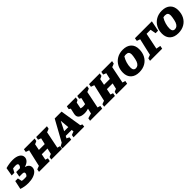

<svg xmlns="http://www.w3.org/2000/svg" viewBox="483 -2211 3883 3883"><g transform="rotate(-45 2425.0 -269.0)"><path d="M14 -23 54 -208H129L149 -117Q170 -113 185.5 -112Q201 -111 218 -111Q234 -111 252 -111.5Q270 -112 278 -114Q295 -126 304 -144Q313 -162 313 -177Q313 -198 298 -205.5Q283 -213 252 -213H175L196 -324H302Q319 -335 329.5 -353.5Q340 -372 340 -390Q340 -409 325 -417.5Q310 -426 276 -426Q261 -426 242.5 -424.5Q224 -423 204 -420L159 -339H83L114 -518Q166 -533 218 -540.5Q270 -548 315 -548Q415 -548 474 -512Q533 -476 533 -414Q533 -365 495.5 -327.5Q458 -290 391 -272Q442 -259 469 -230Q496 -201 496 -159Q496 -109 460 -71Q424 -33 359.5 -11.5Q295 10 211 10Q107 10 14 -23Z M525 0 536 -60Q555 -67 573 -74.5Q591 -82 609 -87L692 -449L621 -474L632 -539H939L928 -480Q912 -472 896.5 -464.5Q881 -457 864 -451L837 -315H1004L1035 -449L971 -474L983 -539H1291L1279 -480Q1261 -471 1244 -464Q1227 -457 1207 -451L1133 -84L1196 -66L1183 0H877L888 -60Q903 -68 918 -74.5Q933 -81 951 -87L980 -212H816L790 -84L846 -66L833 0Z M1783 -77Q1795 -72 1805 -67.5Q1815 -63 1825 -57L1818 0H1512L1523 -57L1597 -86L1592 -132H1421L1397 -85Q1412 -78 1423.5 -73.5Q1435 -69 1455 -57L1447 0H1194L1204 -57L1267 -93L1513 -539H1709ZM1466 -221H1584L1566 -419Z M1986 0 1997 -61Q2022 -68 2048 -76.5Q2074 -85 2103 -91L2129 -203Q2100 -194 2073 -189Q2046 -184 2022 -184Q1928 -184 1884.5 -220.5Q1841 -257 1857 -329L1884 -449L1847 -472L1860 -539H2116L2104 -477Q2093 -470 2082 -465Q2071 -460 2055 -451L2028 -314Q2059 -303 2097 -303Q2124 -303 2153 -309L2186 -449L2145 -472L2158 -539H2440L2429 -480Q2413 -472 2394.5 -464.5Q2376 -457 2358 -451L2283 -84L2345 -66L2333 0Z M2388 0 2399 -60Q2418 -67 2436 -74.5Q2454 -82 2472 -87L2555 -449L2484 -474L2495 -539H2802L2791 -480Q2775 -472 2759.5 -464.5Q2744 -457 2727 -451L2700 -315H2867L2898 -449L2834 -474L2846 -539H3154L3142 -480Q3124 -471 3107 -464Q3090 -457 3070 -451L2996 -84L3059 -66L3046 0H2740L2751 -60Q2766 -68 2781 -74.5Q2796 -81 2814 -87L2843 -212H2679L2653 -84L2709 -66L2696 0Z M3387 12Q3273 12 3208 -48.5Q3143 -109 3143 -217Q3143 -315 3184.5 -390Q3226 -465 3299.5 -507.5Q3373 -550 3469 -550Q3583 -550 3648 -490Q3713 -430 3713 -322Q3713 -221 3672.5 -146Q3632 -71 3558.5 -29.5Q3485 12 3387 12ZM3394 -95Q3465 -95 3499 -184Q3507 -205 3514 -237.5Q3521 -270 3526 -301.5Q3531 -333 3531 -352Q3531 -396 3511 -416.5Q3491 -437 3448 -437Q3423 -437 3397 -430Q3363 -377 3343.5 -311Q3324 -245 3324 -184Q3324 -95 3394 -95Z M4292 -539 4247 -316H4175L4153 -436H4038L3966 -84L4061 -66L4048 0H3701L3712 -60Q3729 -66 3745.5 -73Q3762 -80 3785 -87L3868 -449L3797 -474L3808 -539Z M4503 12Q4389 12 4324 -48.5Q4259 -109 4259 -217Q4259 -315 4300.5 -390Q4342 -465 4415.5 -507.5Q4489 -550 4585 -550Q4699 -550 4764 -490Q4829 -430 4829 -322Q4829 -221 4788.5 -146Q4748 -71 4674.5 -29.5Q4601 12 4503 12ZM4510 -95Q4581 -95 4615 -184Q4623 -205 4630 -237.5Q4637 -270 4642 -301.5Q4647 -333 4647 -352Q4647 -396 4627 -416.5Q4607 -437 4564 -437Q4539 -437 4513 -430Q4479 -377 4459.5 -311Q4440 -245 4440 -184Q4440 -95 4510 -95Z"/></g></svg>

Font: Piazzolla SC ExtraBold
Style: Italic
Weight: 800
Italic angle: -11.3°
Designer: Juan Pablo del Peral
Foundry: Huerta Tipografica
Version: Version 1.330